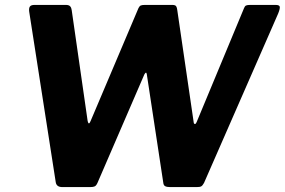

<svg xmlns="http://www.w3.org/2000/svg" viewBox="-20 -762 1160 782"><path d="M1102 -742Q1118 -742 1119.5 -734.5Q1121 -727 1113 -707L811 -17Q805 -6 799.5 -3Q794 0 781 0H673Q660 0 653 -3.5Q646 -7 645 -18L578 -459Q577 -466 574.5 -466Q572 -466 568 -459L377 -17Q372 -6 366 -3Q360 0 347 0H234Q210 0 207 -20L99 -714Q97 -728 101.5 -735Q106 -742 121 -742H248Q261 -742 266 -736Q271 -730 272 -721L337 -269Q339 -260 342 -259.5Q345 -259 349 -269L544 -729Q548 -737 553 -739.5Q558 -742 571 -742H681Q694 -742 697.5 -736.5Q701 -731 702 -721L769 -263Q770 -257 774 -257Q778 -257 781 -265L974 -729Q977 -737 982 -739.5Q987 -742 1000 -742H1102Z"/></svg>

Font: Libre Franklin Thin
Style: Bold Italic
Weight: 700
Italic angle: -8°
Version: Version 3.000